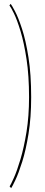

<svg xmlns="http://www.w3.org/2000/svg" viewBox="-20 -768 233 998"><path d="M38 210 30 201Q36 192.5 52.2 156.2Q68.5 120 86.5 59.5Q104.5 -1 117.8 -82.5Q131 -164 131 -263Q131 -374.5 118 -460Q105 -545.5 87 -605Q69 -664.5 52.5 -698.2Q36 -732 29 -740L35.5 -748Q41 -741.5 58 -709.5Q75 -677.5 94.5 -618Q114 -558.5 128 -470Q142 -381.5 142 -263Q142 -156.5 128.2 -72Q114.5 12.5 95.5 72.8Q76.5 133 60 167.8Q43.5 202.5 38 210Z"/></svg>

Font: Imbue 100pt Light
Style: Regular
Weight: 300
Designer: Tyler Finck
Foundry: Etcetera Type Company
Version: Version 1.102; ttfautohint (v1.8.3)